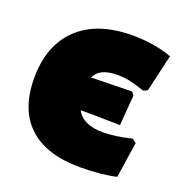

<svg xmlns="http://www.w3.org/2000/svg" viewBox="-97 -572 644 671"><g transform="rotate(20 225.0 -236.0)"><path d="M409 -145 424 -134 404 -1Q347 12 269 12Q144 12 78.5 -49Q13 -110 13 -226Q13 -349 84.5 -416.5Q156 -484 287 -484Q366 -484 433 -460L401 -322L386 -315Q351 -327 329.5 -331.5Q308 -336 285 -336Q250 -336 229.5 -326.5Q209 -317 199 -296L351 -299L360 -287L351 -174L254 -176H204Q229 -130 303 -130Q349 -130 409 -145Z"/></g></svg>

Font: Luna Sans Black
Style: Regular
Weight: 900
Designer: Juan Pablo del Peral
Foundry: Huerta Tipografica
Version: Version 2.001; ttfautohint (v1.5)